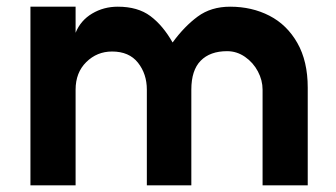

<svg xmlns="http://www.w3.org/2000/svg" viewBox="-20 -540 1004 574"><path d="M659 -387Q608 -387 580 -358.5Q552 -330 552 -272V14H419V-272Q419 -319 392.5 -352.5Q366 -386 315 -386Q270 -386 238 -354.5Q206 -323 206 -272V14H71V-520H206V-442Q221 -479 255.5 -499.5Q290 -520 332 -520Q392 -520 429.5 -492Q467 -464 496 -413Q531 -461 571 -490.5Q611 -520 668 -520Q733 -520 785.5 -493Q838 -466 869 -411.5Q900 -357 900 -278V14H765V-272Q765 -300 751 -326.5Q737 -353 712.5 -370Q688 -387 659 -387Z"/></svg>

Font: SUIT ExtraBold
Style: Regular
Weight: 800
Designer: Sunn Youn; Korean Glyphs from Source Han Sans (Sandoll Communications; Soo-young Jang, Joo-yeon Kang)
Foundry: Sunn
Version: Version 1.008